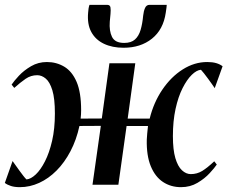

<svg xmlns="http://www.w3.org/2000/svg" viewBox="-30 -764 940 794"><path d="M52 10Q30.5 10 15.5 5.2Q0.5 0.5 -10 -7.5L22 -98Q26 -92.5 33.8 -81.5Q41.5 -70.5 50 -58.8Q58.5 -47 66.5 -36.8Q74.5 -26.5 79.5 -22Q97.5 -23.5 117.8 -42.5Q138 -61.5 156 -96.8Q174 -132 185.5 -181.8Q197 -231.5 197 -295Q197 -356.5 186.5 -390.8Q176 -425 159.2 -439Q142.5 -453 124 -453Q97.5 -453 75.8 -438Q54 -423 29 -400.5L18 -414Q27.5 -428.5 48.2 -450.8Q69 -473 98.5 -490.2Q128 -507.5 164 -507.5Q203.5 -507.5 235.8 -488.2Q268 -469 286.8 -425.5Q305.5 -382 305.5 -308Q305.5 -300 305 -290.8Q304.5 -281.5 303.5 -273.5L391 -274L422.5 -502.5H529.5L498 -273.5H589Q605.5 -340.5 641.5 -393.5Q677.5 -446.5 725.8 -477Q774 -507.5 827 -507.5Q848.5 -507.5 864 -503Q879.5 -498.5 890.5 -490L858 -399.5Q854 -405.5 846.5 -416.2Q839 -427 830.2 -438.8Q821.5 -450.5 813.5 -460.8Q805.5 -471 801 -475.5Q783 -474 763 -454.5Q743 -435 725 -399.5Q707 -364 696 -313.8Q685 -263.5 685 -201Q685 -144.5 695.2 -110Q705.5 -75.5 722.5 -59.8Q739.5 -44 759 -44Q785 -44 806.5 -57.2Q828 -70.5 856 -97L866.5 -83.5Q857.5 -70 837 -47.8Q816.5 -25.5 786.5 -7.8Q756.5 10 718.5 10Q676.5 10 644 -11.5Q611.5 -33 593.5 -76.8Q575.5 -120.5 577 -186.5Q577.5 -198 578.8 -212Q580 -226 582 -243H493.5L459.5 0H352.5L387 -243.5L298.5 -243Q286 -185.5 261.5 -138.8Q237 -92 204 -58.8Q171 -25.5 132.2 -7.8Q93.5 10 52 10ZM413 -744Q425 -744 426.8 -733.5Q428.5 -723 427 -706.5Q426.5 -700 425.5 -690.5Q424.5 -681 424 -674.5Q421 -636.5 433.2 -611.5Q445.5 -586.5 483.5 -586.5Q512.5 -586.5 528.2 -600.8Q544 -615 551.5 -640.5Q559 -666 562 -699Q564 -718 569.8 -731Q575.5 -744 588.5 -744H659.5Q659 -739 658.5 -732.5Q658 -726 655.5 -711.5Q645.5 -642 598.5 -604.2Q551.5 -566.5 481 -566.5Q434.5 -566.5 399.8 -583Q365 -599.5 347.5 -631.8Q330 -664 334.5 -712.5Q335 -720.5 336.2 -728.5Q337.5 -736.5 340 -744Z"/></svg>

Font: Merriweather 144pt Medium
Style: Italic
Weight: 500
Italic angle: -7.8°
Version: Version 2.101